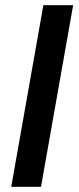

<svg xmlns="http://www.w3.org/2000/svg" viewBox="-20 -715 304 735"><path d="M146 -695H260L137 0H23Z"/></svg>

Font: SVN-Poppins Medium
Style: Italic
Weight: 500
Italic angle: -10°
Designer: Ninad Kale (Devanagari), Jonny Pinhorn (Latin)
Foundry: Indian Type Foundry
Version: Version 3.002 2017; ttfautohint (v1.8.3)